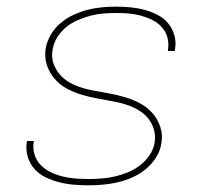

<svg xmlns="http://www.w3.org/2000/svg" viewBox="-20 -548 640 576"><path d="M245 8Q223 8 200.5 6Q178 4 157 -1.5Q136 -7 117 -16Q98 -25 84 -40.5Q70 -56 63.5 -76.5Q57 -97 60 -120Q61 -121 61 -122.5Q61 -124 61 -125H82Q82 -124 81.5 -123Q81 -122 81 -121Q78 -101 84 -83Q90 -65 103 -52Q116 -39 133 -31Q150 -23 168.5 -18.5Q187 -14 206 -12.5Q225 -11 245 -11Q265 -11 284.5 -12.5Q304 -14 324 -18.5Q344 -23 363.5 -31Q383 -39 400 -52Q417 -65 429 -83Q441 -101 444 -121Q448 -146 438.5 -169Q429 -192 410.5 -207Q392 -222 369 -230.5Q346 -239 321.5 -243.5Q297 -248 272.5 -252.5Q248 -257 224.5 -264Q201 -271 180 -282.5Q159 -294 143.5 -312Q128 -330 120.5 -353.5Q113 -377 117 -403Q121 -424 132.5 -444Q144 -464 162 -479Q180 -494 200.5 -503.5Q221 -513 242.5 -518.5Q264 -524 285.5 -526Q307 -528 328 -528Q350 -528 371.5 -526Q393 -524 413.5 -518.5Q434 -513 452.5 -503.5Q471 -494 484 -478.5Q497 -463 503 -442.5Q509 -422 505 -400Q505 -399 504.5 -397.5Q504 -396 504 -395H483Q484 -396 484 -397Q484 -398 484 -400Q487 -419 482 -436.5Q477 -454 465 -467Q453 -480 437 -488Q421 -496 403 -501Q385 -506 366.5 -507.5Q348 -509 328 -509Q309 -509 290 -507.5Q271 -506 252 -501Q233 -496 214 -488Q195 -480 179 -467Q163 -454 152 -436.5Q141 -419 138 -400Q133 -374 143 -351Q153 -328 171 -313Q189 -298 212 -289.5Q235 -281 259.5 -276.5Q284 -272 308.5 -267.5Q333 -263 356.5 -256Q380 -249 401 -237.5Q422 -226 437.5 -208.5Q453 -191 461 -167Q469 -143 464 -118Q461 -96 448 -75.5Q435 -55 416.5 -40Q398 -25 376.5 -15.5Q355 -6 333 -1Q311 4 289 6Q267 8 245 8Z"/></svg>

Font: Iosevka SS04 Thin Extended
Style: Italic
Weight: 100
Width: 7
Italic angle: -9°
Monospace: yes
Designer: Belleve Invis
Foundry: Belleve Invis
Version: Version 19.0.0; ttfautohint (v1.8.4)